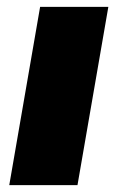

<svg xmlns="http://www.w3.org/2000/svg" viewBox="-20 -540 343 560"><path d="M7 0H206L296 -520H97Z"/></svg>

Font: Fixel Display 20240404 Black
Style: Italic
Weight: 900
Italic angle: -10°
Designer: AlfaBravo + MacPaw
Foundry: Kyrylo Tkachov, Marchela Mozhyna, Serhii Makarenko, Maria Weinstein, Zakhar Kryvoshyya
Version: Version 1.211;Glyphs 3.2 (3225)